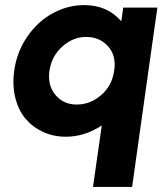

<svg xmlns="http://www.w3.org/2000/svg" viewBox="-20 -530 659 760"><path d="M348.1 210 382.8 -33.2Q314.9 11.2 240.2 11.2Q191.9 11.2 150.9 -7.6Q109.9 -26.4 81.5 -59.6Q53.2 -92.8 40.8 -142.1Q28.3 -191.4 36.1 -249Q46.9 -326.7 89.4 -387Q131.8 -447.3 190.7 -478.5Q249.5 -509.8 313 -509.8Q405.3 -509.8 460 -445.8L467.8 -500H603L579.1 -332L502.9 210ZM283.2 -116.2Q336.9 -116.2 379.9 -153.1Q422.9 -189.9 431.2 -247.1L433.1 -257.8Q439 -313.5 406 -348.6Q373 -383.8 320.8 -383.8Q269 -383.8 226.6 -345.7Q184.1 -307.6 175.8 -250Q167.5 -192.4 199.5 -154.3Q231.4 -116.2 283.2 -116.2Z"/></svg>

Font: Human Sans Bold
Style: Italic
Weight: 700
Italic angle: -8°
Designer: Tim Radville
Foundry: Continuum
Version: Version 1.000;FEAKit 1.0